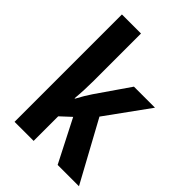

<svg xmlns="http://www.w3.org/2000/svg" viewBox="-221 -860 961 961"><g transform="rotate(45 259.5 -380.0)"><path d="M198 -426V-760H63V0H198V-174L253 -225L368 0H519L345 -319L510 -547H361L241 -373C226 -351 210 -324 195 -296H192C196 -339 198 -382 198 -426Z"/></g></svg>

Font: Noto Sans Myanmar Condensed
Style: Bold
Weight: 700
Width: 3
Designer: Monotype Design Team
Foundry: Monotype Imaging Inc.
Version: Version 2.107